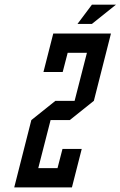

<svg xmlns="http://www.w3.org/2000/svg" viewBox="-20 -812 522 832"><path d="M229.2 -83.3 250.8 -166.7H334.2L291.7 0H41.7L115.8 -291.7L220 -375H303.3L356.7 -583.3H273.3L251.7 -500H168.3L210.8 -666.7H460.8L386.7 -375L282.5 -291.7H199.2L145.8 -83.3ZM315.8 -708.3 378.3 -791.7H482.5L378.3 -708.3Z"/></svg>

Font: Yulong
Style: Italic
Weight: 400
Italic angle: -14.25°
Designer: GGBotNet
Foundry: f0n7.com
Version: 1.00